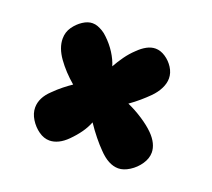

<svg xmlns="http://www.w3.org/2000/svg" viewBox="-77 -638 647 585"><g transform="rotate(20 246.0 -345.5)"><path d="M356 -151Q340 -151 324 -159.5Q308 -168 292 -185Q279 -198 264 -216.5Q249 -235 235 -256Q228 -238 216 -221Q204 -204 187 -187Q173 -173 158.5 -166Q144 -159 130 -159Q112 -159 95 -171Q78 -183 66.5 -201.5Q55 -220 55 -239Q55 -255 62.5 -270Q70 -285 85 -299Q99 -313 113.5 -324.5Q128 -336 140 -344Q107 -372 84.5 -403.5Q62 -435 62 -465Q62 -486 73.5 -502.5Q85 -519 101 -529.5Q117 -540 132 -540Q141 -540 149 -537Q157 -534 165.5 -529Q174 -524 182 -516Q201 -498 214 -477.5Q227 -457 233 -437Q243 -455 255.5 -472.5Q268 -490 283 -504Q297 -518 311 -525.5Q325 -533 339 -533Q355 -533 371 -522.5Q387 -512 397.5 -495.5Q408 -479 408 -461Q408 -445 399.5 -428Q391 -411 376 -396Q364 -384 349.5 -371.5Q335 -359 318 -347Q343 -336 367.5 -320Q392 -304 408 -288Q422 -274 429 -259.5Q436 -245 436 -231Q436 -212 423.5 -193.5Q411 -175 392 -163Q373 -151 356 -151Z"/></g></svg>

Font: DynaPuff Medium
Style: Regular
Weight: 500
Version: Version 2.000